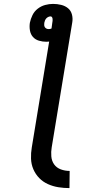

<svg xmlns="http://www.w3.org/2000/svg" viewBox="-20 -755 540 984"><path d="M336 209Q307 209 279 204.5Q251 200 225.5 188.5Q200 177 181 157.5Q162 138 151 112.5Q140 87 139 58Q138 29 143 0L232 -542Q229 -542 225.5 -541.5Q222 -541 218 -541Q198 -541 179.5 -546.5Q161 -552 149 -565.5Q137 -579 133.5 -598.5Q130 -618 133 -638Q137 -658 146.5 -677.5Q156 -697 173.5 -710.5Q191 -724 211.5 -729.5Q232 -735 252 -735Q273 -735 293.5 -730Q314 -725 329 -712.5Q344 -700 349 -679.5Q354 -659 350 -638L245 0Q241 23 243 46.5Q245 70 257.5 87.5Q270 105 291.5 113Q313 121 337 121ZM229 -606Q233 -606 236.5 -606.5Q240 -607 244 -609L248 -638Q249 -643 249.5 -648Q250 -653 249.5 -658Q249 -663 246.5 -667Q244 -671 239 -671Q233 -671 227 -668Q221 -665 217 -660.5Q213 -656 210.5 -650Q208 -644 207 -638Q206 -632 206.5 -626Q207 -620 210 -615.5Q213 -611 218 -608.5Q223 -606 229 -606Z"/></svg>

Font: Iosevka Curly Semibold
Style: Italic
Weight: 600
Italic angle: -9°
Monospace: yes
Designer: Belleve Invis
Foundry: Belleve Invis
Version: Version 22.1.2; ttfautohint (v1.8.4)